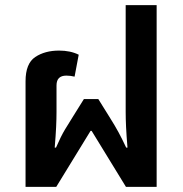

<svg xmlns="http://www.w3.org/2000/svg" viewBox="-20 -724 711 744"><path d="M79 0H198L331 -217H335L468 0H587V-704H467V-290Q467 -264 468.5 -232Q470 -200 474 -152H469Q453 -186 439.5 -211Q426 -236 404 -271L361 -340H305L262 -271Q248 -249 232 -222.5Q216 -196 197 -152H192Q196 -200 197.5 -232Q199 -264 199 -290V-393Q199 -431 237 -431Q253 -431 269 -427L285 -512Q253 -528 209 -528Q154 -528 116.5 -503Q79 -478 79 -409Z"/></svg>

Font: Noto Sans Thai UI Semi
Style: Regular
Weight: 600
Designer: Monotype Design Team
Foundry: Monotype Imaging Inc.
Version: Version 1.901